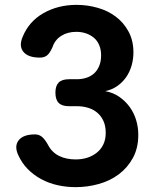

<svg xmlns="http://www.w3.org/2000/svg" viewBox="-20 -760 640 790"><path d="M73 -608Q99 -672 159 -706Q219 -740 295 -740Q339 -740 381.5 -728Q424 -716 456.5 -691.5Q489 -667 509 -630Q529 -593 529 -544Q529 -517 521.5 -490.5Q514 -464 499 -442.5Q484 -421 462.5 -406Q441 -391 413 -385Q446 -379 471 -361.5Q496 -344 513.5 -320Q531 -296 540 -266.5Q549 -237 549 -205Q549 -151 527 -110.5Q505 -70 469 -43Q433 -16 386.5 -3Q340 10 291 10Q253 10 217 2Q181 -6 149.5 -23Q118 -40 94 -64.5Q70 -89 55 -122Q38 -159 57 -183Q76 -207 124 -207Q140 -207 152 -197.5Q164 -188 177 -165Q185 -149 196.5 -137.5Q208 -126 223 -118.5Q238 -111 255.5 -107.5Q273 -104 291 -104Q317 -104 339 -111Q361 -118 378.5 -132Q396 -146 405.5 -166.5Q415 -187 415 -213Q415 -242 405.5 -262.5Q396 -283 380 -296.5Q364 -310 342.5 -316.5Q321 -323 297 -323H264Q235 -323 221.5 -336.5Q208 -350 208 -379Q208 -407 221.5 -420.5Q235 -434 264 -434H297Q316 -434 334 -439.5Q352 -445 365.5 -456.5Q379 -468 387.5 -487Q396 -506 396 -533Q396 -555 388.5 -573.5Q381 -592 367 -604Q353 -616 334.5 -622.5Q316 -629 294 -629Q258 -629 232 -612.5Q206 -596 196 -566Q185 -541 173.5 -532Q162 -523 144 -523Q96 -523 76.5 -546.5Q57 -570 73 -608Z"/></svg>

Font: Maple Mono Normal NL
Style: Bold
Weight: 700
Monospace: yes
Designer: subframe7536
Version: Version 7.000